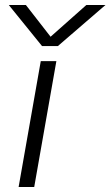

<svg xmlns="http://www.w3.org/2000/svg" viewBox="-20 -743 439 763"><path d="M210 -560H147L15 -723H83L181 -597L323 -723H399ZM142 -500H204L116 0H54Z"/></svg>

Font: Overused Grotesk Book
Style: Italic
Weight: 350
Italic angle: -10°
Version: Version 0.003